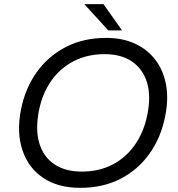

<svg xmlns="http://www.w3.org/2000/svg" viewBox="-20 -892 855 922"><path d="M365 10Q258 10 187 -38Q116 -86 87.5 -171.5Q59 -257 81 -367Q101 -468 156.5 -545.5Q212 -623 296.5 -666.5Q381 -710 490 -710Q569 -710 629 -682Q689 -654 727 -603.5Q765 -553 777.5 -484Q790 -415 773 -333Q753 -231 697.5 -153.5Q642 -76 558 -33Q474 10 365 10ZM372 -68Q456 -68 521 -102Q586 -136 628.5 -197.5Q671 -259 687 -339Q706 -430 686 -495.5Q666 -561 614 -596.5Q562 -632 482 -632Q399 -632 333.5 -598Q268 -564 225.5 -503Q183 -442 167 -361Q149 -269 169 -203.5Q189 -138 241.5 -103Q294 -68 372 -68ZM566 -746H500L385 -872H477Z"/></svg>

Font: REM Light
Style: Italic
Weight: 300
Italic angle: -11°
Designer: Octavio Pardo
Foundry: Ashler Design
Version: Version 1.005;gftools[0.9.28]